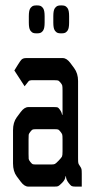

<svg xmlns="http://www.w3.org/2000/svg" viewBox="-20 -692 337 712"><path d="M224.6 -38.1H222.7Q222.7 -26.4 210 -13.7Q199.2 -2.9 195.3 -1.5Q191.4 0 180.7 0H85Q70.3 0 56.6 -18.6L42 -38.1Q28.3 -56.6 28.3 -85.9V-209Q28.3 -238.3 42 -256.8L56.6 -276.4Q70.3 -294.9 85 -294.9H180.7Q191.4 -294.9 194.3 -293.5Q197.3 -292 202.1 -285.2Q209 -275.4 210 -266.6H211.9V-355.5Q211.9 -370.1 210.9 -374.5Q210 -378.9 204.6 -385.3Q199.2 -391.6 196.3 -393.1Q193.4 -394.5 182.6 -394.5H96.7Q89.8 -394.5 85.9 -390.6Q78.1 -380.9 71.3 -372.1L33.2 -430.7L45.9 -451.2Q55.7 -466.8 58.6 -469.7Q64.5 -476.6 76.2 -476.6H212.9Q227.5 -476.6 241.2 -458L254.9 -439.5Q269.5 -419.9 269.5 -391.6V-105.5Q269.5 -90.8 270.5 -86.9Q271.5 -83 276.4 -76.2Q281.2 -69.3 282.2 -64.9Q283.2 -60.5 283.2 -46.9V0H259.8Q249 0 245.1 -2.4Q241.2 -4.9 234.4 -13.7Q224.6 -26.4 224.6 -38.1ZM85.9 -173.8V-121.1Q85.9 -106.4 86.4 -102.5Q86.9 -98.6 92.3 -91.8Q97.7 -85 100.6 -83.5Q103.5 -82 114.3 -82H168.9Q179.7 -82 183.6 -84Q187.5 -85.9 197.8 -96.7Q208 -107.4 210 -111.8Q211.9 -116.2 211.9 -130.9V-173.8Q211.9 -188.5 210.9 -192.4Q210 -196.3 204.6 -203.1Q199.2 -210 196.3 -211.4Q193.4 -212.9 182.6 -212.9H114.3Q103.5 -212.9 100.6 -211.4Q97.7 -210 92.3 -203.1Q86.9 -196.3 86.4 -192.4Q85.9 -188.5 85.9 -173.8ZM236.3 -631.8Q236.3 -631.8 236.3 -608.4Q236.3 -587.9 231.4 -580.1L229.5 -577.1L225.6 -573.2Q220.7 -568.4 209 -568.4H205.1Q193.4 -568.4 188.5 -573.2L184.6 -577.1L182.6 -580.1Q177.7 -587.9 177.7 -608.4Q177.7 -608.4 177.7 -631.8Q177.7 -652.3 182.6 -660.2L184.6 -663.1L188.5 -667Q193.4 -671.9 205.1 -671.9H209Q220.7 -671.9 225.6 -667L229.5 -663.1L231.4 -660.2Q236.3 -652.3 236.3 -631.8ZM145.5 -631.8V-608.4Q145.5 -587.9 140.6 -580.1L138.7 -577.1L134.8 -573.2Q129.9 -568.4 118.2 -568.4H114.3Q102.5 -568.4 97.7 -573.2L93.8 -577.1L91.8 -580.1Q86.9 -587.9 86.9 -608.4V-631.8Q86.9 -652.3 91.8 -660.2L93.8 -663.1L97.7 -667Q102.5 -671.9 114.3 -671.9H118.2Q129.9 -671.9 134.8 -667L138.7 -663.1L140.6 -660.2Q145.5 -652.3 145.5 -631.8Z"/></svg>

Font: Vancouver Drive
Style: Regular
Weight: 400
Designer: Valery Zaveryaev
Foundry: Cyreal (www.cyreal.org)
Version: Version 1.06